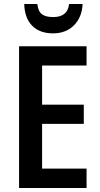

<svg xmlns="http://www.w3.org/2000/svg" viewBox="-20 -947 504 967"><path d="M76 0V-714H416V-617H192V-420H402V-323H192V-98H416V0ZM247 -779Q180 -779 142 -817.5Q104 -856 102 -927H168Q172 -890 191 -875.5Q210 -861 248 -861Q321 -861 328 -927H396Q393 -860 352.5 -819.5Q312 -779 247 -779Z"/></svg>

Font: Noto Sans Display Medium Narrow
Style: Regular
Weight: 500
Width: 4
Designer: Monotype Design team
Foundry: Monotype Imaging Inc.
Version: Version 1.000